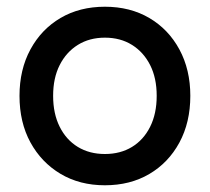

<svg xmlns="http://www.w3.org/2000/svg" viewBox="-20 -537 624 571"><path d="M292 14Q217 14 160 -20Q103 -54 70.5 -113.5Q38 -173 38 -252Q38 -330 70.5 -390Q103 -450 160 -483.5Q217 -517 292 -517Q367 -517 424 -483.5Q481 -450 513.5 -390Q546 -330 546 -252Q546 -173 513.5 -113Q481 -53 424 -19.5Q367 14 292 14ZM292 -79Q338 -79 372.5 -100Q407 -121 426.5 -160Q446 -199 446 -252Q446 -305 426.5 -343.5Q407 -382 372.5 -403.5Q338 -425 292 -425Q246 -425 211.5 -403.5Q177 -382 157.5 -343.5Q138 -305 138 -252Q138 -199 157.5 -160Q177 -121 211.5 -100Q246 -79 292 -79Z"/></svg>

Font: Fustat SemiBold
Style: Regular
Weight: 600
Designer: Mohamed Gaber, Khaled Hosny, Laura Garcia Mut
Foundry: Kief Type Foundry, Alif Type Foundry, Hard Type Foundry
Version: Version 1.007